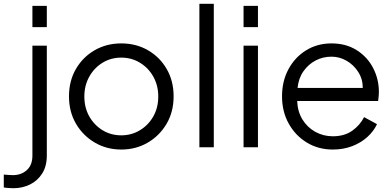

<svg xmlns="http://www.w3.org/2000/svg" viewBox="-86 -777 2062 1013"><path d="M85 -634V-746H161V-634ZM-15 216Q-24 216 -40 215Q-56 214 -66 212V144Q-55 145 -41.5 146Q-28 147 -18 147Q26 147 55.5 120.5Q85 94 85 44V-536H161V44Q161 100 136.5 138.5Q112 177 72 196.5Q32 216 -15 216Z M554 12Q477 12 414.5 -24.5Q352 -61 315 -124Q278 -187 278 -269Q278 -350 314.5 -413Q351 -476 413.5 -512Q476 -548 554 -548Q632 -548 694.5 -512Q757 -476 793.5 -413Q830 -350 830 -269Q830 -187 793 -124Q756 -61 693.5 -24.5Q631 12 554 12ZM554 -63Q608 -63 652.5 -90Q697 -117 723 -163Q749 -209 749 -268Q749 -326 723 -372.5Q697 -419 652.5 -446Q608 -473 554 -473Q499 -473 455 -446Q411 -419 385 -372.5Q359 -326 359 -268Q359 -209 385 -163Q411 -117 455 -90Q499 -63 554 -63Z M966 0V-757H1042V0Z M1199 -634V-746H1275V-634ZM1199 0V-536H1275V0Z M1670 12Q1594 12 1533.5 -24.5Q1473 -61 1437.5 -124.5Q1402 -188 1402 -269Q1402 -349 1436 -412Q1470 -475 1529 -511.5Q1588 -548 1663 -548Q1740 -548 1796.5 -512Q1853 -476 1883 -417.5Q1913 -359 1913 -292Q1913 -283 1912 -270Q1911 -257 1909 -244H1482Q1484 -189 1509.5 -147Q1535 -105 1577.5 -81.5Q1620 -58 1670 -58Q1731 -58 1772 -87Q1813 -116 1835 -159L1903 -122Q1886 -85 1852.5 -54.5Q1819 -24 1772.5 -6Q1726 12 1670 12ZM1663 -478Q1618 -478 1579.5 -458Q1541 -438 1515 -401Q1489 -364 1484 -313H1828Q1828 -360 1804 -397.5Q1780 -435 1742.5 -456.5Q1705 -478 1663 -478Z"/></svg>

Font: Plus Jakarta Text Light
Style: Regular
Weight: 300
Designer: Gumpita Rahayu
Foundry: Tokotype Studio
Version: Version 1.000